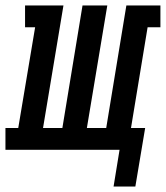

<svg xmlns="http://www.w3.org/2000/svg" viewBox="-67 -550 609 705"><path d="M350 135 372 0H-47V-80H0L62 -450H25V-530H166L91 -80H162L236 -530H327L252 -80H323L397 -530H522V-450H475L414 -80H466L430 135Z"/></svg>

Font: Iosevka Slab Medium Oblique
Style: Regular
Weight: 500
Italic angle: -9°
Monospace: yes
Designer: Belleve Invis
Foundry: Belleve Invis
Version: Version 11.1.1; ttfautohint (v1.8.3)